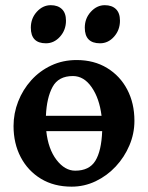

<svg xmlns="http://www.w3.org/2000/svg" viewBox="-20 -698 565 733"><path d="M493.2 -236.8Q493.2 -188 474.1 -143.1Q455.1 -98.1 421.9 -62.5Q388.7 -26.9 345.2 -6.1Q301.8 14.6 253.4 14.6Q186 14.6 136.2 -15.6Q86.4 -45.9 59.1 -98.1Q31.7 -150.4 31.7 -216.8Q31.7 -265.1 49.3 -310.3Q66.9 -355.5 99.1 -391.4Q131.3 -427.2 175.5 -448Q219.7 -468.8 272.5 -468.8Q338.9 -468.8 388.7 -438.5Q438.5 -408.2 465.8 -356Q493.2 -303.7 493.2 -236.8ZM367.7 -255.9Q359.4 -322.8 329.8 -365.2Q300.3 -407.7 258.3 -407.7Q203.1 -407.7 180.7 -366.2Q158.2 -324.7 155.3 -255.9ZM156.7 -197.3Q164.1 -128.9 195.8 -87.6Q227.5 -46.4 267.1 -46.4Q320.8 -46.4 344 -84Q367.2 -121.6 370.1 -197.3ZM231.9 -619.1Q231.9 -583.5 209.2 -558.1Q186.5 -532.7 155.3 -532.7Q97.7 -532.7 97.7 -592.3Q97.7 -627.9 120.6 -653.1Q143.6 -678.2 173.8 -678.2Q200.7 -678.2 216.3 -663.3Q231.9 -648.4 231.9 -619.1ZM438 -619.1Q438 -583.5 415.5 -558.1Q393.1 -532.7 361.8 -532.7Q303.7 -532.7 303.7 -592.3Q303.7 -627.9 326.9 -653.1Q350.1 -678.2 379.9 -678.2Q407.2 -678.2 422.6 -663.3Q438 -648.4 438 -619.1Z"/></svg>

Font: Gentium Plus
Style: Bold
Weight: 700
Designer: Victor Gaultney, Annie Olsen, Iska Routamaa, Becca Hirsbrunner
Foundry: SIL International
Version: Version 6.101